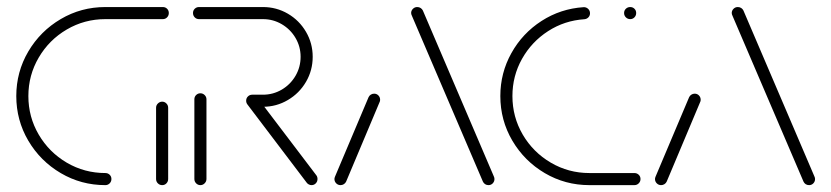

<svg xmlns="http://www.w3.org/2000/svg" viewBox="-20 -539 2418 559"><path d="M304.4 -17.8Q304.4 -10.4 299.3 -5.2Q294.1 0 286.7 0Q216.3 0 156.9 -35Q97.4 -70 62.4 -129.4Q27.4 -188.9 27.4 -259.3Q27.4 -329.6 62.4 -389.1Q97.4 -448.5 156.9 -483.5Q216.3 -518.5 286.7 -518.5H454.1Q461.5 -518.5 466.5 -513.5Q471.5 -508.5 471.5 -501.1Q471.5 -493.7 466.5 -488.5Q461.5 -483.3 454.1 -483.3H286.7Q225.9 -483.3 174.4 -453.1Q123 -423 92.8 -371.5Q62.6 -320 62.6 -259.3Q62.6 -198.5 92.8 -147Q123 -95.6 174.4 -65.4Q225.9 -35.2 286.7 -35.2Q294.1 -35.2 299.3 -30.2Q304.4 -25.2 304.4 -17.8ZM452.2 0Q444.8 0 439.6 -5.2Q434.4 -10.4 434.4 -17.8V-225.2Q434.4 -232.6 439.8 -237.8Q445.2 -243 452.2 -243Q459.3 -243 464.4 -237.8Q469.6 -232.6 469.6 -225.2V-17.8Q469.6 -10.4 464.6 -5.2Q459.6 0 452.2 0Z M563.3 0Q556.3 0 551.1 -5.2Q545.9 -10.4 545.9 -17.8V-250Q545.9 -257.4 551.1 -262.4Q556.3 -267.4 563.3 -267.4Q570.7 -267.4 575.9 -262.2Q581.1 -257 581.1 -250V-17.8Q581.1 -10.7 575.9 -5.4Q570.7 0 563.3 0ZM904.4 -17.8Q904.4 -10.4 899.4 -5.2Q894.4 0 887 0Q883 0 879.3 -1.9Q875.6 -3.7 873.3 -6.7L700.4 -234.8Q696.7 -239.6 696.7 -245.6Q696.7 -253 701.9 -258Q707 -263 714.4 -263Q723.3 -263 728.5 -255.9L901.1 -28.5Q904.4 -24.1 904.4 -17.8ZM696.7 -245.9Q696.7 -253.3 701.9 -258.3Q707 -263.3 714.4 -263.3H745.6Q775.2 -263.3 800.4 -278.1Q825.6 -293 840.4 -318.3Q855.2 -343.7 855.2 -373.7Q855.2 -403.3 840.4 -428.5Q825.6 -453.7 800.4 -468.5Q775.2 -483.3 745.6 -483.3H559.3Q551.9 -483.3 546.9 -488.5Q541.9 -493.7 541.9 -501.1Q541.9 -508.5 547 -513.5Q552.2 -518.5 559.3 -518.5H745.6Q784.8 -518.5 818.1 -499.1Q851.5 -479.6 870.9 -446.3Q890.4 -413 890.4 -373.7Q890.4 -334.1 870.9 -300.7Q851.5 -267.4 818.1 -247.8Q784.8 -228.1 745.6 -228.1H714.4Q707 -228.1 701.9 -233.3Q696.7 -238.5 696.7 -245.9Z M971.5 0Q964.1 0 958.9 -5.2Q953.7 -10.4 953.7 -17.8Q953.7 -20.7 955.2 -24.4L1053 -255.9Q1055.2 -260.7 1059.6 -263.5Q1064.1 -266.3 1069.3 -266.3Q1076.7 -266.3 1081.7 -261.1Q1086.7 -255.9 1086.7 -248.5Q1086.7 -244.4 1085.2 -241.9L987.8 -10.4Q985.6 -5.6 981.1 -2.8Q976.7 0 971.5 0ZM1419.6 -17.8Q1419.6 -10.4 1414.6 -5.2Q1409.6 0 1402.2 0Q1396.7 0 1392.4 -2.8Q1388.1 -5.6 1385.9 -10.4L1179.6 -492.2Q1177 -497.4 1177 -501.1Q1177 -508.1 1182.2 -513.3Q1187.4 -518.5 1194.8 -518.5Q1200.4 -518.5 1204.6 -515.7Q1208.9 -513 1211.1 -508.5L1417.4 -26.3Q1419.6 -21.9 1419.6 -17.8Z M1436.7 -259.3Q1436.7 -326.7 1468.9 -384.4Q1501.1 -442.2 1556.7 -478Q1612.2 -513.7 1678.9 -518.1Q1686.7 -518.5 1692.2 -513.3Q1697.8 -508.1 1697.8 -500.4Q1697.8 -493.3 1693.1 -488.5Q1688.5 -483.7 1681.5 -483Q1623.7 -479.3 1575.7 -448.3Q1527.8 -417.4 1499.8 -367.6Q1471.9 -317.8 1471.9 -259.3Q1471.9 -198.5 1502 -147Q1532.2 -95.6 1583.7 -65.4Q1635.2 -35.2 1695.9 -35.2H1827Q1834.4 -35.2 1839.6 -30.2Q1844.8 -25.2 1844.8 -17.8Q1844.8 -10.4 1839.6 -5.2Q1834.4 0 1827 0H1695.9Q1625.6 0 1566.1 -35Q1506.7 -70 1471.7 -129.4Q1436.7 -188.9 1436.7 -259.3ZM1797 -501.1Q1797 -508.5 1802.2 -513.5Q1807.4 -518.5 1814.8 -518.5Q1822.2 -518.5 1827.2 -513.5Q1832.2 -508.5 1832.2 -501.1Q1832.2 -493.7 1827.2 -488.5Q1822.2 -483.3 1814.8 -483.3Q1807.4 -483.3 1802.2 -488.5Q1797 -493.7 1797 -501.1Z M1904.8 0Q1897.4 0 1892.2 -5.2Q1887 -10.4 1887 -17.8Q1887 -20.7 1888.5 -24.4L1986.3 -255.9Q1988.5 -260.7 1993 -263.5Q1997.4 -266.3 2002.6 -266.3Q2010 -266.3 2015 -261.1Q2020 -255.9 2020 -248.5Q2020 -244.4 2018.5 -241.9L1921.1 -10.4Q1918.9 -5.6 1914.4 -2.8Q1910 0 1904.8 0ZM2353 -17.8Q2353 -10.4 2348 -5.2Q2343 0 2335.6 0Q2330 0 2325.7 -2.8Q2321.5 -5.6 2319.3 -10.4L2113 -492.2Q2110.4 -497.4 2110.4 -501.1Q2110.4 -508.1 2115.6 -513.3Q2120.7 -518.5 2128.1 -518.5Q2133.7 -518.5 2138 -515.7Q2142.2 -513 2144.4 -508.5L2350.7 -26.3Q2353 -21.9 2353 -17.8Z"/></svg>

Font: 26F Galaxy Hebrew Light
Style: Regular
Weight: 300
Designer: C₂₉H₂₅N₃O₅
Version: Version 1.000